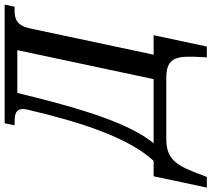

<svg xmlns="http://www.w3.org/2000/svg" viewBox="-148 -692 933 848"><g transform="rotate(-90 319.0 -267.5)"><path d="M-85 179H-38L-16 122C21 28 54 0 132 0H397C477 0 496 30 493 122L490 179H538L588 -56H502L618 -602C630 -659 659 -670 695 -670H714L723 -714H199L190 -670H207C239 -670 262 -664 262 -633C262 -625 260 -615 257 -604C205 -381 136 -167 33 -56H-35ZM111 -56C195 -159 259 -351 333 -658H522L394 -56Z"/></g></svg>

Font: Noto Serif Condensed Medium
Style: Italic
Weight: 500
Width: 3
Italic angle: -12°
Designer: Monotype Design Team
Foundry: Monotype Imaging Inc.
Version: Version 2.013